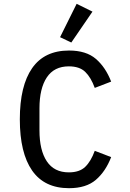

<svg xmlns="http://www.w3.org/2000/svg" viewBox="-20 -975 680 1007"><path d="M84 -349Q84 -525 148.5 -617.5Q213 -710 342 -710Q432 -710 483 -666Q534 -622 563 -547L477 -514Q457 -569 427 -598Q397 -627 341 -627Q264 -627 225.5 -569Q187 -511 187 -407V-291Q187 -187 225.5 -129Q264 -71 341 -71Q397 -71 427 -100Q457 -129 477 -184L563 -151Q534 -76 483 -32Q432 12 342 12Q213 12 148.5 -80.5Q84 -173 84 -349ZM354 -752 295 -780 382 -955 465 -914Z"/></svg>

Font: Writer
Style: Regular
Weight: 400
Monospace: yes
Designer: Mike Abbink, Paul van der Laan, Pieter van Rosmalen
Foundry: Bold Monday
Version: Version 2.001 2020